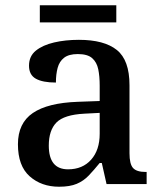

<svg xmlns="http://www.w3.org/2000/svg" viewBox="-20 -698 615 728"><path d="M204 10Q137 10 92.5 -29.5Q48 -69 48 -151Q48 -231 104.5 -269.5Q161 -308 275 -312L358 -315V-373Q358 -409 352.5 -435.5Q347 -462 329.5 -477.5Q312 -493 275 -493Q241 -493 223 -479Q205 -465 198.5 -440.5Q192 -416 192 -385Q142 -385 116 -399.5Q90 -414 90 -449Q90 -485 116 -506Q142 -527 185 -537Q228 -547 279 -547Q375 -547 423 -508.5Q471 -470 471 -375V-117Q471 -76 484.5 -61Q498 -46 532 -46H536V0H384L366 -80H358Q336 -53 316.5 -32.5Q297 -12 271 -1Q245 10 204 10ZM238 -56Q293 -56 325.5 -92.5Q358 -129 358 -191V-270L300 -267Q223 -263 194 -233.5Q165 -204 165 -146Q165 -56 238 -56ZM131 -613V-678H421V-613Z"/></svg>

Font: Noto Nastaliq Urdu Medium
Style: Regular
Weight: 500
Designer: Monotype Design Team (Patrick Giasson: type design, Kamal Mansour: OpenType code, Glenda Bellarosa). Updated by Simon Co
Foundry: Monotype Imaging Inc., Simon Cozens
Version: Version 3.007